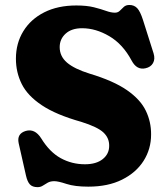

<svg xmlns="http://www.w3.org/2000/svg" viewBox="-20 -735 676 772"><path d="M335 15.5Q280.5 15.5 247.2 4.5Q214 -6.5 198.5 -6.5Q182.5 -6.5 172 -0.5Q161.5 5.5 152.2 11.5Q143 17.5 131 17.5Q110.5 17.5 100.2 6.5Q90 -4.5 84.5 -29L55 -159.5Q47 -197.5 83.5 -208.5Q120 -219 145.5 -179Q179.5 -123.5 224.2 -99Q269 -74.5 321.5 -74.5Q367 -74.5 393 -95.2Q419 -116 419 -148.5Q419.5 -180 396 -202.2Q372.5 -224.5 307 -245Q205.5 -273.5 148.2 -311.8Q91 -350 67.5 -397Q44 -444 44 -499Q44 -561 73.8 -609.5Q103.5 -658 158 -685.5Q212.5 -713 287 -713Q328.5 -713 357.5 -705.8Q386.5 -698.5 406.5 -691.2Q426.5 -684 442 -684Q454 -684 461.8 -691.8Q469.5 -699.5 477.8 -707.2Q486 -715 500.5 -715Q519.5 -715 531.8 -702Q544 -689 555 -654.5L597.5 -520.5Q604.5 -497.5 595.2 -481.2Q586 -465 565 -460.5Q530 -452.5 509.5 -491Q474 -557.5 419.5 -589.5Q365 -621.5 310 -621.5Q268 -621.5 244 -599.8Q220 -578 220 -545.5Q220 -508.5 249.5 -483.2Q279 -458 340 -439Q436.5 -410 490.5 -372.5Q544.5 -335 566.2 -290Q588 -245 587.5 -194Q587.5 -136 557.5 -88.5Q527.5 -41 471 -12.8Q414.5 15.5 335 15.5Z"/></svg>

Font: Fraunces 9pt S100
Style: Bold
Weight: 700
Version: Version 1.000; ttfautohint (v1.8.3)